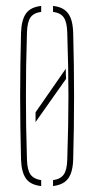

<svg xmlns="http://www.w3.org/2000/svg" viewBox="-20 -624 318 648"><path d="M100 -212Q100 -220.5 100 -228.8Q100 -237 100 -245L202 -392Q202 -383 202.2 -374.8Q202.5 -366.5 203 -358ZM51 -85Q49.5 -138.5 48.8 -192.2Q48 -246 48 -299.5Q48 -353 48.8 -406.8Q49.5 -460.5 51 -514Q52.5 -557 67.8 -578.5Q83 -600 119 -604V-584Q93.5 -580.5 82.8 -565Q72 -549.5 71 -514Q69 -450.5 68.2 -399Q67.5 -347.5 67.5 -299.5Q67.5 -251.5 68.2 -200Q69 -148.5 71 -85Q72 -50 83.2 -34.8Q94.5 -19.5 119 -16V4Q83 0 67.8 -21.2Q52.5 -42.5 51 -85ZM159 4V-16Q184 -19.5 195 -34.8Q206 -50 207 -85Q209 -148.5 210 -200Q211 -251.5 211 -299.5Q211 -347.5 210 -399Q209 -450.5 207 -514Q206 -549.5 195.2 -565Q184.5 -580.5 159 -584V-604Q183 -601.5 197.5 -591Q212 -580.5 219 -561.8Q226 -543 227 -514Q228.5 -460.5 229.2 -406.8Q230 -353 230 -299.5Q230 -246 229.2 -192.2Q228.5 -138.5 227 -85Q226 -57 219 -38.2Q212 -19.5 197.5 -9.2Q183 1 159 4Z"/></svg>

Font: Big Shoulders Stencil Thin
Style: Regular
Weight: 100
Designer: Patric King
Foundry: XO Type Co
Version: Version 2.001